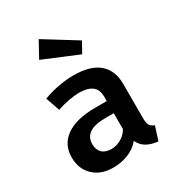

<svg xmlns="http://www.w3.org/2000/svg" viewBox="-195 -940 990 1075"><g transform="rotate(-30 300.0 -402.0)"><path d="M503 -139.5Q503 -109 512 -95.2Q521 -81.5 541 -74.5L512.5 14Q470 9.5 440.2 -7.2Q410.5 -24 394.5 -57.5Q364.5 -21 318.8 -3Q273 15 223 15Q142 15 94.5 -31Q47 -77 47 -150.5Q47 -235 113.2 -280.8Q179.5 -326.5 301 -326.5H375V-355Q375 -402 346 -423.2Q317 -444.5 262.5 -444.5Q237 -444.5 198.8 -437.8Q160.5 -431 120 -417L88.5 -507.5Q139 -526.5 190.2 -535.5Q241.5 -544.5 283.5 -544.5Q395 -544.5 449 -497.2Q503 -450 503 -363.5ZM266 -80.5Q296 -80.5 326.8 -97.5Q357.5 -114.5 375 -145V-248H323Q249.5 -248 216.8 -224.5Q184 -201 184 -158Q184 -121 205 -100.8Q226 -80.5 266 -80.5ZM387 -622 162.5 -715.5 218.5 -817.5 424.5 -690Z"/></g></svg>

Font: Fira Code Light SemiBold
Style: Regular
Weight: 600
Monospace: yes
Version: Version 5.002